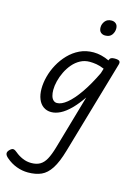

<svg xmlns="http://www.w3.org/2000/svg" viewBox="-278 -887 1058 1498"><g transform="rotate(15 251.5 -138.0)"><path d="M104 519Q57 519 11.5 502Q-34 485 -71 453Q-92 436 -94.5 420Q-97 404 -79 387Q-63 371 -50 373Q-37 375 -20 390Q6 412 39.5 426.5Q73 441 110 441Q152 441 180.5 424.5Q209 408 229 371.5Q249 335 267 273L393 -164Q351 -103 310.5 -62.5Q270 -22 231.5 -2.5Q193 17 157 17Q121 17 94 -2Q67 -21 52.5 -56.5Q38 -92 38 -140Q38 -187 51.5 -239Q65 -291 92 -340.5Q119 -390 158 -430.5Q197 -471 247 -495Q297 -519 359 -519Q389 -519 422 -511Q455 -503 486 -488V-491Q491 -505 501 -510Q511 -515 529 -515Q559 -515 568 -506Q577 -497 571 -477L352 277Q324 374 290 426.5Q256 479 211.5 499Q167 519 104 519ZM183 -63Q219 -63 263 -99Q307 -135 356 -205Q405 -275 454 -377L466 -416Q431 -431 402 -435.5Q373 -440 348 -440Q307 -440 272.5 -421.5Q238 -403 211.5 -372Q185 -341 166.5 -303Q148 -265 138.5 -226.5Q129 -188 129 -155Q129 -128 135 -107Q141 -86 153.5 -74.5Q166 -63 183 -63ZM409 -669Q388 -669 373.5 -682Q359 -695 359 -722Q359 -749 377 -772Q395 -795 430 -795Q451 -795 465.5 -782Q480 -769 480 -743Q480 -715 463 -692Q446 -669 409 -669Z"/></g></svg>

Font: Playwrite AU QLD
Style: Regular
Weight: 400
Designer: Veronika Burian, José Scaglione
Foundry: TypeTogether
Version: Version 1.002